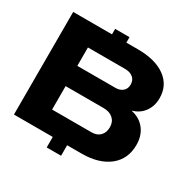

<svg xmlns="http://www.w3.org/2000/svg" viewBox="-182 -918 1138 1157"><g transform="rotate(30 387.5 -339.5)"><path d="M23 -714H293V-752H393V-714H473Q595 -714 664.5 -663.5Q734 -613 734 -524Q734 -469 705.5 -429.5Q677 -390 628 -376V-374Q687 -361 720.5 -317.5Q754 -274 754 -210Q754 -112 684 -56Q614 0 492 0H393V73H293V0H23ZM481 -141Q519 -141 540.5 -163Q562 -185 562 -223Q562 -260 537.5 -282Q513 -304 471 -304H207V-141ZM471 -445Q504 -445 523 -462Q542 -479 542 -508Q542 -538 521.5 -555.5Q501 -573 465 -573H207V-445Z"/></g></svg>

Font: Non Bureau Extended
Style: Bold
Weight: 700
Width: 7
Designer: Jona Saucedo
Foundry: Non Foundry
Version: Version 1.000; ttfautohint (v1.8.4)